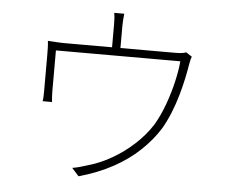

<svg xmlns="http://www.w3.org/2000/svg" viewBox="-55 -852 1110 935"><g transform="rotate(5 500.0 -384.0)"><path d="M515 -788Q513 -772 512 -755Q511 -738 511 -727Q511 -716 511 -693Q511 -670 511 -644.5Q511 -619 511 -602H470Q470 -620 470 -645.5Q470 -671 470 -693.5Q470 -716 470 -727Q470 -738 469.5 -755Q469 -772 466 -788ZM861 -608Q858 -602 855 -589.5Q852 -577 850 -563Q846 -538 838 -500Q830 -462 817.5 -418Q805 -374 787.5 -330.5Q770 -287 748 -249Q712 -191 657.5 -139Q603 -87 529 -46.5Q455 -6 362 20L328 -18Q346 -21 364.5 -26Q383 -31 401 -37Q459 -53 517 -86Q575 -119 625 -165Q675 -211 708 -263Q736 -310 757 -368Q778 -426 791 -483Q804 -540 807 -581H199Q199 -564 199 -534.5Q199 -505 199 -473Q199 -441 199 -414.5Q199 -388 199 -377Q199 -366 200 -352Q201 -338 202 -329H156Q158 -338 158.5 -352.5Q159 -367 159 -377Q159 -389 159 -413Q159 -437 159 -465Q159 -493 159 -517.5Q159 -542 159 -554Q159 -570 158.5 -589.5Q158 -609 156 -624Q175 -623 196.5 -621.5Q218 -620 243 -620H775Q801 -620 813 -622Q825 -624 832 -627Z"/></g></svg>

Font: Noto Sans SC Thin ExtraLight
Style: Regular
Weight: 250
Version: Version 2.004-H2;hotconv 1.0.118;makeotfexe 2.5.65603